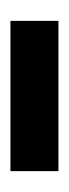

<svg xmlns="http://www.w3.org/2000/svg" viewBox="98 -853 132 368"><g transform="rotate(90 164.0 -669.0)"><path d="M20 -623V-715H308V-623Z"/></g></svg>

Font: Bricolage Grotesque 12pt SemiBold
Style: Regular
Weight: 600
Designer: Mathieu Triay
Foundry: Atelier Triay
Version: Version 1.001; ttfautohint (v1.8.4.7-5d5b);gftools[0.9.33.de